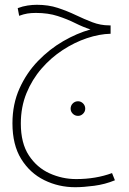

<svg xmlns="http://www.w3.org/2000/svg" viewBox="-20 -388 539 802"><path d="M294 394Q225 394 165 364.5Q105 335 68.5 276Q32 217 32 127Q32 47 61.5 -18.5Q91 -84 139 -133.5Q187 -183 244 -216Q301 -249 358 -265Q327 -275 294 -291.5Q261 -308 221 -321Q181 -334 130 -334Q110 -334 94.5 -331.5Q79 -329 60 -322L54 -354Q75 -362 95.5 -365Q116 -368 134 -368Q182 -368 221.5 -355Q261 -342 296.5 -325Q332 -308 366 -295Q400 -282 436 -282H442V-247Q395 -246 343 -228.5Q291 -211 242 -179Q193 -147 153.5 -101.5Q114 -56 90.5 1.5Q67 59 67 128Q67 210 100.5 261Q134 312 187 336Q240 360 298 360Q380 360 448 335L460 365Q419 382 373.5 388Q328 394 294 394ZM306 96Q293 96 284 87Q275 78 275 66Q275 53 284 44Q293 35 306 35Q318 35 327 44Q336 53 336 66Q336 78 327 87Q318 96 306 96Z"/></svg>

Font: Noto Sans Arabic ExtCond ExtLt
Style: Regular
Weight: 200
Width: 2
Designer: Monotype Design Team, Nadine Chahine, Nizar Qandah and Khaled Hosny
Foundry: Monotype Imaging Inc.
Version: Version 2.012; ttfautohint (v1.8.4.7-5d5b)